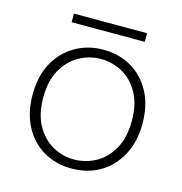

<svg xmlns="http://www.w3.org/2000/svg" viewBox="-98 -718 776 819"><g transform="rotate(15 290.5 -308.5)"><path d="M289 12Q221 12 166 -19.5Q111 -51 79.5 -110.5Q48 -170 48 -250Q48 -332 80 -390.5Q112 -449 167.5 -481Q223 -513 291 -513Q361 -513 415.5 -481Q470 -449 501.5 -390.5Q533 -332 533 -250Q533 -170 500.5 -110.5Q468 -51 413.5 -19.5Q359 12 289 12ZM289 -28Q340 -28 385 -52.5Q430 -77 458 -127Q486 -177 486 -250Q486 -324 458.5 -373.5Q431 -423 386.5 -447.5Q342 -472 291 -472Q240 -472 195.5 -447Q151 -422 123 -373Q95 -324 95 -250Q95 -177 122.5 -127.5Q150 -78 194 -53Q238 -28 289 -28ZM129 -591V-629H452V-591Z"/></g></svg>

Font: DM Sans 18pt ExtraLight
Style: Regular
Weight: 250
Designer: Colophon Foundry, Jonny Pinhorn
Foundry: Colophon Foundry
Version: Version 4.004;gftools[0.9.30]